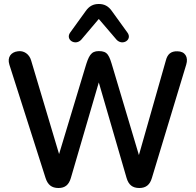

<svg xmlns="http://www.w3.org/2000/svg" viewBox="-20 -934 980 962"><path d="M273 8C306 8 325 -8 335 -42L475 -521L614 -43C624 -8 644 8 678 8C711 8 731 -8 741 -42L913 -610C925 -648 907 -677 869 -677C837 -678 819 -663 811 -631L676 -157L545 -596C527 -657 520 -678 475 -678C435 -678 424 -653 407 -596L276 -162L136 -631C127 -663 99 -682 69 -677C36 -673 15 -648 27 -610L208 -43C219 -8 239 8 273 8ZM387 -735 475 -839 564 -735C594 -703 644 -735 619 -770L541 -878C523 -904 502 -914 475 -914C448 -914 427 -904 409 -878L331 -770C307 -735 357 -703 387 -735Z"/></svg>

Font: SN Pro Medium
Style: Regular
Weight: 500
Designer: Tobias Whetton
Foundry: Supernotes
Version: Version 1.003;Glyphs 3.3 (3324)